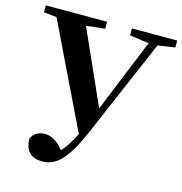

<svg xmlns="http://www.w3.org/2000/svg" viewBox="-111 -843 913 963"><g transform="rotate(15 345.5 -361.5)"><path d="M691 -706 602 -693 380 -176Q333 -70 291 -26Q249 19 194 19Q104 19 102 -75Q121 -118 174 -118Q223 -118 270 -60Q298 -87 336 -161L76 -699L9 -706V-742H327V-706L230 -695L401 -312L556 -692L456 -706V-742H691Z"/></g></svg>

Font: Source Han Serif JP
Style: Bold
Weight: 700
Designer: Ryoko NISHIZUKA  (kana & ideographs); Frank Grießhammer (Latin, Greek & Cyrillic); Wenlong ZHANG  (bopomofo); Sandoll Co
Foundry: Adobe Systems Incorporated
Version: Version 1.000;PS 1;hotconv 16.6.53;makeotf.lib2.5.65590